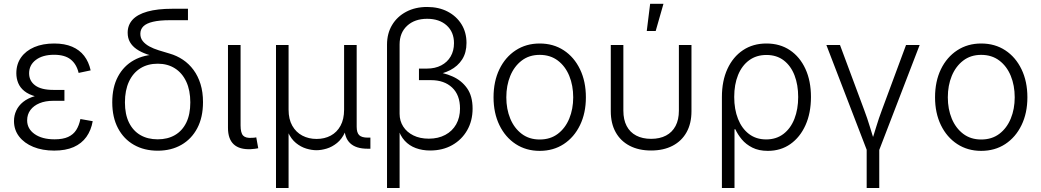

<svg xmlns="http://www.w3.org/2000/svg" viewBox="-20 -773 5411 998"><path d="M261.7 9.8Q200.2 9.8 153.1 -9.5Q106 -28.8 79.3 -63.5Q52.7 -98.1 52.7 -144Q52.7 -172.9 64.5 -198.2Q76.2 -223.6 100.3 -243.2Q124.5 -262.7 162.8 -273.9Q201.2 -285.2 254.9 -285.2H314.9V-249H255.9Q216.3 -249 185.8 -236.6Q155.3 -224.1 138.2 -201.2Q121.1 -178.2 121.1 -147.5Q121.1 -103.5 159.9 -76.2Q198.7 -48.8 263.7 -48.8Q307.1 -48.8 334.2 -61.3Q361.3 -73.7 376.2 -97.2Q391.1 -120.6 397.9 -154.3L461.9 -143.1Q453.6 -95.7 429 -61.3Q404.3 -26.9 362.8 -8.5Q321.3 9.8 261.7 9.8ZM255.9 -261.7Q202.1 -261.7 165.5 -271.7Q128.9 -281.7 106.7 -299.6Q84.5 -317.4 74.7 -341.3Q64.9 -365.2 64.9 -392.1Q64.9 -439.9 89.6 -474.6Q114.3 -509.3 158.4 -528.1Q202.6 -546.9 261.7 -546.9Q315.9 -546.9 354.7 -530.3Q393.6 -513.7 417.5 -482.7Q441.4 -451.7 451.2 -407.2L388.7 -394Q377.9 -439.5 347.4 -463.9Q316.9 -488.3 261.2 -488.3Q201.7 -488.3 166.5 -461.7Q131.3 -435.1 131.3 -392.1Q131.3 -352.5 162.8 -329.1Q194.3 -305.7 256.8 -305.7H314.9V-261.7Z M799.8 10.3Q729.5 10.3 676.3 -20Q623 -50.3 593.3 -106.7Q563.5 -163.1 563.5 -241.2Q563.5 -319.8 593.3 -375.2Q623 -430.7 676.3 -460.2Q729.5 -489.7 799.8 -489.7L817.4 -470.7Q776.9 -479.5 744.6 -490.7Q712.4 -502 689.9 -517.6Q667.5 -533.2 655.5 -554.2Q643.6 -575.2 643.6 -603Q643.6 -642.6 668.9 -670.4Q694.3 -698.2 746.3 -712.9Q798.3 -727.5 876 -727.5H957V-668H863.3Q809.6 -668 775.4 -659.9Q741.2 -651.9 725.3 -636.2Q709.5 -620.6 709.5 -597.2Q709.5 -575.2 722.2 -559.3Q734.9 -543.5 756.3 -531.7Q777.8 -520 805.2 -511.5Q832.5 -502.9 861.3 -494.6Q898.9 -483.9 930.7 -462.6Q962.4 -441.4 985.8 -409.7Q1009.3 -377.9 1022.2 -336.2Q1035.2 -294.4 1035.2 -242.2Q1035.2 -163.1 1005.4 -106.7Q975.6 -50.3 922.6 -20Q869.6 10.3 799.8 10.3ZM799.8 -48.8Q851.6 -48.8 889.6 -71Q927.7 -93.3 948.5 -136Q969.2 -178.7 969.2 -240.7Q969.2 -303.7 948.2 -348.6Q927.2 -393.6 889.2 -417.7Q851.1 -441.9 799.8 -441.9Q748 -441.9 709.7 -418Q671.4 -394 650.4 -348.9Q629.4 -303.7 629.4 -240.7Q629.4 -178.7 650.4 -136Q671.4 -93.3 709.5 -71Q747.6 -48.8 799.8 -48.8Z M1283.2 2.4Q1224.6 4.9 1194.8 -22.9Q1165 -50.8 1165 -108.4V-539.1H1230.5V-121.1Q1230.5 -82 1243.9 -68.1Q1257.3 -54.2 1289.1 -56.6Q1297.9 -57.1 1302.5 -57.4Q1307.1 -57.6 1312 -59.1L1322.3 -2.4Q1314.9 -1 1304.4 0.5Q1293.9 2 1283.2 2.4Z M1414.6 204.1V-539.1H1480V-203.1Q1480 -153.3 1499.3 -119.4Q1518.6 -85.4 1551.5 -68.1Q1584.5 -50.8 1625.5 -50.8Q1667 -50.8 1699.2 -68.1Q1731.4 -85.4 1750 -119.4Q1768.6 -153.3 1768.6 -203.1V-539.1H1834V-114.3Q1834 -83 1847.2 -70.3Q1860.4 -57.6 1891.6 -57.6H1905.3V0H1890.1Q1830.1 0 1800 -28.6Q1770 -57.1 1770 -113.8V-174.3H1789.6Q1789.6 -121.1 1773.4 -85.7Q1757.3 -50.3 1731.9 -29.8Q1706.5 -9.3 1678.2 -0.7Q1649.9 7.8 1625 7.8Q1600.1 7.8 1571.8 -0.7Q1543.5 -9.3 1518.3 -29.8Q1493.2 -50.3 1477.1 -85.7Q1460.9 -121.1 1460.9 -174.3H1480V204.1Z M1991.7 204.1V-541Q1991.7 -599.1 2018.1 -643.1Q2044.4 -687 2091.6 -711.9Q2138.7 -736.8 2200.2 -736.8Q2260.7 -736.8 2306.6 -712.9Q2352.5 -689 2378.7 -647Q2404.8 -605 2404.8 -549.8Q2404.8 -499 2382.1 -463.9Q2359.4 -428.7 2320.1 -408.4Q2280.8 -388.2 2230.5 -382.3V-400.9Q2285.2 -396.5 2332 -375.7Q2378.9 -355 2407.7 -314.5Q2436.5 -273.9 2436.5 -208.5Q2436.5 -145 2408.2 -95.7Q2379.9 -46.4 2330.3 -18.6Q2280.8 9.3 2215.8 9.3Q2175.3 9.3 2141.4 -3.2Q2107.4 -15.6 2083.5 -41.7Q2059.6 -67.9 2047.9 -108.4L2057.1 -114.3V204.1ZM2209 -52.2Q2257.8 -52.2 2294.4 -71.8Q2331.1 -91.3 2351.1 -126.7Q2371.1 -162.1 2371.1 -209Q2371.1 -279.3 2330.1 -317.9Q2289.1 -356.4 2220.7 -356.4H2157.7V-416.5H2199.2Q2241.7 -416.5 2273.4 -433.1Q2305.2 -449.7 2322.5 -479.5Q2339.8 -509.3 2339.8 -548.8Q2339.8 -606.4 2301.8 -640.9Q2263.7 -675.3 2200.2 -675.3Q2135.7 -675.3 2096.4 -639.2Q2057.1 -603 2057.1 -542V-181.6Q2057.1 -144.5 2075.9 -115.2Q2094.7 -85.9 2128.7 -69.1Q2162.6 -52.2 2209 -52.2Z M2785.2 11.2Q2714.8 11.2 2660.6 -24.2Q2606.4 -59.6 2575.9 -122.6Q2545.4 -185.5 2545.4 -267.1Q2545.4 -350.1 2575.9 -413.1Q2606.4 -476.1 2660.6 -511.5Q2714.8 -546.9 2785.2 -546.9Q2856.4 -546.9 2910.4 -511.5Q2964.4 -476.1 2994.9 -412.8Q3025.4 -349.6 3025.4 -267.1Q3025.4 -185.5 2994.9 -122.6Q2964.4 -59.6 2910.4 -24.2Q2856.4 11.2 2785.2 11.2ZM2785.2 -47.9Q2840.8 -47.9 2879.6 -77.4Q2918.5 -106.9 2939 -156.7Q2959.5 -206.5 2959.5 -267.1Q2959.5 -328.6 2939 -378.7Q2918.5 -428.7 2879.4 -458.3Q2840.3 -487.8 2785.2 -487.8Q2730.5 -487.8 2691.7 -458Q2652.8 -428.2 2632.3 -378.4Q2611.8 -328.6 2611.8 -267.1Q2611.8 -206.1 2632.3 -156.5Q2652.8 -106.9 2691.7 -77.4Q2730.5 -47.9 2785.2 -47.9Z M3364.3 9.3Q3299.8 9.3 3252.7 -15.4Q3205.6 -40 3180.2 -85.7Q3154.8 -131.3 3154.8 -194.8V-539.1H3220.2V-197.8Q3220.2 -150.9 3237.3 -118.2Q3254.4 -85.4 3286.9 -68.4Q3319.3 -51.3 3364.3 -51.3Q3409.7 -51.3 3441.9 -68.4Q3474.1 -85.4 3491.5 -118.2Q3508.8 -150.9 3508.8 -197.8V-539.1H3574.2V-194.8Q3574.2 -131.3 3548.8 -85.7Q3523.4 -40 3476.3 -15.4Q3429.2 9.3 3364.3 9.3ZM3341.8 -611.8 3359.4 -753.4H3428.7L3388.2 -611.8Z M3732.4 204.1V-269Q3732.4 -352.5 3761.2 -415Q3790 -477.5 3842 -512.2Q3894 -546.9 3963.9 -546.9Q4034.2 -546.9 4085.9 -512.2Q4137.7 -477.5 4166.5 -415Q4195.3 -352.5 4195.3 -269Q4195.3 -185.5 4167 -122.6Q4138.7 -59.6 4088.4 -24.2Q4038.1 11.2 3971.2 11.2Q3924.3 11.2 3890.9 -5.6Q3857.4 -22.5 3835.9 -48.3Q3814.5 -74.2 3802.2 -101.1H3797.9V204.1ZM3962.4 -48.3Q4015.1 -48.3 4052.5 -76.9Q4089.8 -105.5 4109.4 -155.5Q4128.9 -205.6 4128.9 -269Q4128.9 -332 4109.9 -381.3Q4090.8 -430.7 4054 -459Q4017.1 -487.3 3963.9 -487.3Q3911.6 -487.3 3874 -459.7Q3836.4 -432.1 3816.4 -383.1Q3796.4 -334 3796.4 -269Q3796.4 -204.6 3816.2 -154.8Q3835.9 -105 3873 -76.7Q3910.2 -48.3 3962.4 -48.3Z M4486.8 10.3 4275.4 -539.1H4346.2L4471.7 -202.1Q4488.3 -158.2 4501.5 -114.3Q4514.6 -70.3 4528.8 -28.3H4507.3Q4521.5 -70.3 4534.7 -114.3Q4547.9 -158.2 4564.5 -202.1L4689.5 -539.1H4760.3L4548.8 10.3ZM4484.9 204.1V-3.9H4550.3V204.1Z M5080.1 11.2Q5009.8 11.2 4955.6 -24.2Q4901.4 -59.6 4870.8 -122.6Q4840.3 -185.5 4840.3 -267.1Q4840.3 -350.1 4870.8 -413.1Q4901.4 -476.1 4955.6 -511.5Q5009.8 -546.9 5080.1 -546.9Q5151.4 -546.9 5205.3 -511.5Q5259.3 -476.1 5289.8 -412.8Q5320.3 -349.6 5320.3 -267.1Q5320.3 -185.5 5289.8 -122.6Q5259.3 -59.6 5205.3 -24.2Q5151.4 11.2 5080.1 11.2ZM5080.1 -47.9Q5135.7 -47.9 5174.6 -77.4Q5213.4 -106.9 5233.9 -156.7Q5254.4 -206.5 5254.4 -267.1Q5254.4 -328.6 5233.9 -378.7Q5213.4 -428.7 5174.3 -458.3Q5135.3 -487.8 5080.1 -487.8Q5025.4 -487.8 4986.6 -458Q4947.8 -428.2 4927.2 -378.4Q4906.7 -328.6 4906.7 -267.1Q4906.7 -206.1 4927.2 -156.5Q4947.8 -106.9 4986.6 -77.4Q5025.4 -47.9 5080.1 -47.9Z"/></svg>

Font: Inter 18pt Light
Style: Regular
Weight: 300
Designer: Rasmus Andersson
Foundry: rsms
Version: Version 4.001;git-66647c0bb